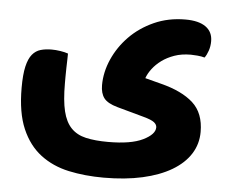

<svg xmlns="http://www.w3.org/2000/svg" viewBox="-51 -510 972 822"><g transform="rotate(5 435.5 -99.5)"><path d="M223 -135Q223 -61 234 -15.5Q245 30 269.5 55.5Q294 81 333.5 90Q373 99 429 99Q527 99 578 74Q629 49 629 19Q629 7 617 -2.5Q605 -12 572 -21L456 -53Q413 -65 397.5 -85.5Q382 -106 382 -141Q382 -197 406.5 -252.5Q431 -308 474.5 -352.5Q518 -397 579 -424.5Q640 -452 714 -452Q771 -452 801 -430.5Q831 -409 831 -369Q831 -347 824.5 -328Q818 -309 809 -297Q795 -301 778 -302.5Q761 -304 750 -304Q710 -304 679 -293Q648 -282 625 -265Q602 -248 586.5 -227.5Q571 -207 564 -187L633 -169Q724 -146 772 -102.5Q820 -59 820 22Q820 74 793 116.5Q766 159 714.5 189.5Q663 220 589.5 236.5Q516 253 423 253Q342 253 272.5 238Q203 223 151 183.5Q99 144 69.5 75.5Q40 7 40 -100Q40 -157 48 -191.5Q56 -226 71 -244Q86 -262 107 -268Q128 -274 154 -274Q172 -274 191.5 -271Q211 -268 225 -263Q225 -253 224.5 -236Q224 -219 223.5 -200Q223 -181 223 -163.5Q223 -146 223 -135Z"/></g></svg>

Font: Baloo Bhaijaan
Style: Regular
Weight: 400
Designer: Devika Bhansali and Ek Type
Foundry: Ek Type
Version: Version 1.443;PS 1.000;hotconv 16.6.51;makeotf.lib2.5.65220;